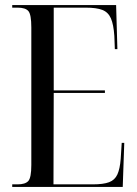

<svg xmlns="http://www.w3.org/2000/svg" viewBox="-20 -734 538 754"><path d="M28 0V-10H49Q79 -10 91 -23Q103 -36 103 -86V-626Q103 -677 91.5 -690.5Q80 -704 49 -704H28V-714H436L441 -541H431L429 -593Q426 -638 415.5 -662Q405 -686 382 -695Q359 -704 316 -704H191V-379H392V-369H191L190 -10H344Q386 -10 408.5 -18.5Q431 -27 441 -49Q451 -71 454 -110L458 -173H468L462 0Z"/></svg>

Font: Noto Serif Display ExtraCondensed
Style: Regular
Weight: 400
Width: 2
Designer: Monotype Design Team
Foundry: Monotype Imaging Inc.
Version: Version 2.009